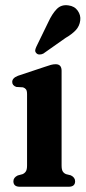

<svg xmlns="http://www.w3.org/2000/svg" viewBox="-20 -711 326 731"><path d="M214.5 -441.5V-81Q214.5 -65.5 218.8 -58.5Q223 -51.5 231.5 -48L249.5 -43.5Q266 -35.5 266 -21Q266 0 241.5 0H55.5Q31 0 31 -21Q31 -35 47.5 -43L66 -48Q74 -51.5 78.5 -58.5Q83 -65.5 83 -81V-352.5Q83 -365.5 79 -370.8Q75 -376 67.5 -378.5L42 -380Q26.5 -385.5 26.5 -399Q26.5 -414 48.5 -422.5L150.5 -456.5Q164.5 -461.5 173.8 -464Q183 -466.5 192 -466.5Q214.5 -466.5 214.5 -441.5ZM164 -627Q178.5 -658.5 196 -676.5Q213.5 -694.5 240.5 -690.5Q264 -687.5 276 -670.2Q288 -653 285.5 -633.5Q283 -612 268.8 -596.5Q254.5 -581 229.5 -566.5L145 -507Q138 -503.5 130.5 -503.5Q123 -503.5 118.5 -508.5Q113 -514 114.2 -520.8Q115.5 -527.5 119 -534.5Z"/></svg>

Font: Fraunces 72pt Soft SemiBold
Style: Regular
Weight: 600
Version: Version 1.000;[b76b70a41]